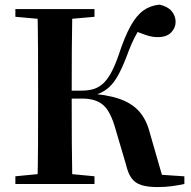

<svg xmlns="http://www.w3.org/2000/svg" viewBox="-20 -779 808 813"><path d="M45.1 0V-32.6L198.2 -47.3H226L380.1 -32.6V0ZM45.1 -707.9V-740.5H380.1V-707.9L226 -694.2H198.2ZM138.6 0Q140.6 -85.2 141 -171.8Q141.4 -258.5 141.4 -346.1V-393.6Q141.4 -481.3 141 -567.7Q140.6 -654.1 138.6 -740.5H286.3Q284.6 -655.6 284.1 -567.5Q283.6 -479.5 283.6 -387.2V-368.2Q283.6 -264.5 284.1 -175.6Q284.6 -86.6 286.3 0ZM513.9 -80.8 468.6 -234.2Q448 -307.6 416.6 -334.6Q385.2 -361.6 328 -361.6H220.9V-395.2H324.5Q352.3 -395.2 374.4 -401.4Q396.6 -407.7 414.9 -423.8Q433.3 -439.9 450 -470.1Q466.7 -500.3 482.8 -547.2Q507.5 -622.6 532.3 -667.7Q557.1 -712.7 586.6 -734.2Q616.2 -755.7 655.3 -759.4Q689.9 -751.8 706.7 -732Q723.6 -712.2 723.6 -686Q723.6 -660.8 704.5 -641.3Q685.4 -621.9 649.4 -621.9Q627 -621.2 601 -629.5Q575.1 -637.9 538.4 -653.9L588.1 -683.2Q571.5 -658.5 559.6 -637.8Q547.8 -617.2 537.4 -593.6Q527.1 -570 514.7 -536.4Q496.6 -489.5 479.6 -459.3Q462.7 -429.1 443.6 -411.3Q424.4 -393.4 400.6 -383.4Q376.7 -373.5 344 -366.3L345.5 -383.8Q430.1 -379.4 484.3 -360.8Q538.4 -342.3 569.4 -307.1Q600.4 -272 614.4 -216.4L673.4 -11.8L605.5 -42.8L760.7 -32.4V0Q733.3 5.9 705.9 9.5Q678.6 13.1 647.5 13.1Q605.5 13.1 579.1 4.8Q552.6 -3.5 537.5 -23.9Q522.4 -44.2 513.9 -80.8Z"/></svg>

Font: Early Summer Mincho VF
Style: Regular
Weight: 250
Designer: GuiWonder
Version: Version 1.002